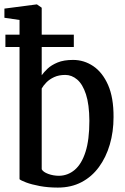

<svg xmlns="http://www.w3.org/2000/svg" viewBox="-30 -839 565 870"><path d="M-10 -758.5V-800L135.5 -819H137.5L159 -804V-498Q168.5 -511.5 185.5 -527.8Q202.5 -544 230.8 -555.8Q259 -567.5 301 -567.5Q351 -567.5 392.8 -539.2Q434.5 -511 459.8 -453.8Q485 -396.5 484.5 -308.5Q484.5 -242 467.5 -184Q450.5 -126 418.2 -82Q386 -38 339.2 -13.5Q292.5 11 232 11Q187.5 11 150.2 4Q113 -3 88.5 -12.2Q64 -21.5 58.5 -27V-748.5ZM266 -499.5Q237 -499.5 215.8 -489.8Q194.5 -480 180.5 -465.8Q166.5 -451.5 159 -438V-72Q165.5 -59.5 188.5 -51Q211.5 -42.5 237.5 -42.5Q277.5 -43 308.8 -69.5Q340 -96 357.5 -150.8Q375 -205.5 375 -291.5Q374.5 -366 359.5 -411.8Q344.5 -457.5 319.8 -478.5Q295 -499.5 266 -499.5ZM-5.5 -682H304.5V-626H-5.5Z"/></svg>

Font: Merriweather 24pt SemiCondensed
Style: Regular
Weight: 400
Width: 4
Designer: Eben Sorkin
Foundry: Eben Sorkin
Version: Version 2.100